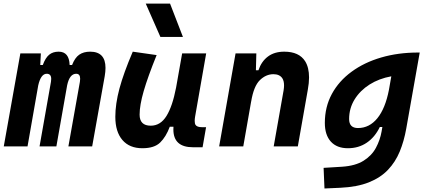

<svg xmlns="http://www.w3.org/2000/svg" viewBox="-20 -815 2384 1069"><path d="M207.5 -517.6 204.1 -453.1H218.3Q232.9 -493.2 253.7 -510.3Q274.4 -527.3 306.6 -527.3Q365.2 -527.3 367.7 -453.1H381.3Q397 -493.7 421.1 -510.5Q445.3 -527.3 481.9 -527.3Q567.4 -527.3 567.4 -437Q567.4 -416.5 563 -390.6L493.2 0H360.8L424.8 -359.4Q426.3 -369.1 426.3 -376.5Q426.3 -404.3 404.3 -404.3Q367.7 -404.3 354 -340.8L293.9 0H200.2L263.7 -359.4Q265.1 -368.2 265.1 -375.5Q265.1 -404.3 240.2 -404.3Q207.5 -404.3 192.9 -339.8L133.3 0H1L93.3 -517.6Z M772.9 10.3Q700.7 10.3 661.4 -35.6Q622.1 -81.5 622.1 -164.6Q622.1 -235.8 645 -321.8Q668 -407.7 719.2 -527.3L852.1 -508.3Q802.7 -386.2 780 -307.6Q757.3 -229 757.3 -176.8Q757.3 -115.2 819.3 -115.2Q873.5 -115.2 907 -169.4Q940.4 -223.6 960 -325.7V-325.2L994.1 -517.6H1127.9L1066.4 -166.5Q1064 -152.3 1064 -142.1Q1064 -127 1068.8 -119.6Q1077.1 -106.9 1104 -106.9H1127.4L1107.9 4.9H1054.7Q945.3 4.9 945.3 -94.2Q945.3 -101.6 945.8 -109.4H925.3Q904.3 -53.2 871.8 -21.5Q839.4 10.3 772.9 10.3ZM873 -609.4 791.5 -794.9H926.8L998.5 -609.4Z M1200.2 0 1291.5 -517.6H1407.2L1404.8 -423.8H1418.9Q1435.5 -473.1 1471.7 -500.2Q1507.8 -527.3 1562.5 -527.3Q1645.5 -527.3 1679.2 -473.6Q1700.7 -439 1700.7 -383.8Q1700.7 -353 1693.8 -315.4L1638.2 0H1503.9L1559.1 -312.5Q1561.5 -327.6 1561.5 -339.8Q1561.5 -364.3 1551.8 -379.4Q1536.6 -401.9 1502.4 -401.9Q1460.9 -401.9 1426.8 -368.7Q1392.6 -335.4 1378.4 -249.5V-250.5L1334.5 0Z M1786.6 234.4 1781.7 119.6 1884.3 113.3Q1959 108.4 2004.4 79.8Q2049.8 51.3 2073 8.1Q2096.2 -35.2 2104.5 -82.5L2108.9 -107.9H2094.7Q2067.4 -51.3 2022 -20.5Q1976.6 10.3 1917 10.3Q1855.5 10.3 1822 -26.6Q1788.6 -63.5 1788.6 -130.4Q1788.6 -219.7 1827.6 -291.7Q1866.7 -363.8 1937.3 -415.5Q2007.8 -467.3 2102.3 -494.9Q2196.8 -522.5 2307.6 -522.5H2316.9L2241.7 -98.1Q2229.5 -29.3 2205.6 28.8Q2181.6 86.9 2140.1 130.6Q2098.6 174.3 2033.7 200.2Q1968.8 226.1 1874.5 230.5ZM2158.7 -390.1Q2090.8 -377.9 2037.8 -344.5Q1984.9 -311 1954.3 -261.5Q1923.8 -211.9 1923.8 -152.3Q1923.8 -102.1 1973.1 -102.1Q2036.6 -102.1 2081.1 -156.7Q2125.5 -211.4 2145.5 -314.9Z"/></svg>

Font: CaskaydiaCove NF
Style: Bold Italic
Weight: 700
Italic angle: -10°
Designer: Aaron Bell
Foundry: Saja Typeworks
Version: Version 2111.001; VTT 6.35;Nerd Fonts 3.2.1